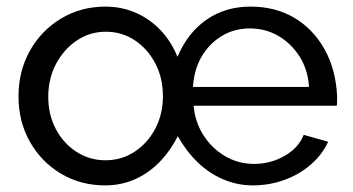

<svg xmlns="http://www.w3.org/2000/svg" viewBox="-20 -551 1068 581"><path d="M36 -259Q36 -336 70.5 -397.5Q105 -459 165 -495Q225 -531 299 -531Q348 -531 390.5 -512.5Q433 -494 465.5 -460Q498 -426 517 -379Q548 -452 605 -491.5Q662 -531 738 -531Q813 -531 870 -497.5Q927 -464 961.5 -403Q996 -342 1000 -261Q1000 -255 1000 -245.5Q1000 -236 999 -231H566Q570 -182 595.5 -142Q621 -102 661 -78.5Q701 -55 749 -55Q799 -55 841.5 -79.5Q884 -104 899 -143L973 -122Q955 -83 920.5 -53Q886 -23 840.5 -6.5Q795 10 745 10Q698 10 655 -8.5Q612 -27 577.5 -60.5Q543 -94 518 -139Q494 -92 460.5 -58.5Q427 -25 386 -7.5Q345 10 298 10Q224 10 164.5 -25.5Q105 -61 70.5 -122Q36 -183 36 -259ZM473 -260Q473 -315 450 -359Q427 -403 388 -429Q349 -455 300 -455Q252 -455 212.5 -428.5Q173 -402 149.5 -357.5Q126 -313 126 -258Q126 -204 149 -160.5Q172 -117 211.5 -91.5Q251 -66 299 -66Q348 -66 387.5 -92Q427 -118 450 -162Q473 -206 473 -260ZM915 -288Q912 -340 886.5 -380Q861 -420 822 -442.5Q783 -465 736 -465Q689 -465 651 -442Q613 -419 590 -379.5Q567 -340 564 -288Z"/></svg>

Font: YasnoRaleway Medium
Style: Regular
Weight: 500
Designer: Matt McInerney, Pablo Impallari, Rodrigo Fuenzalida
Foundry: Matt McInerney, Pablo Impallari, Rodrigo Fuenzalida
Version: Version 4.026